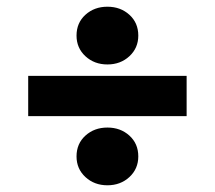

<svg xmlns="http://www.w3.org/2000/svg" viewBox="-20 -616 640 572"><path d="M300 -424Q261 -424 234.5 -448.5Q208 -473 208 -510Q208 -548 234.5 -572Q261 -596 300 -596Q339 -596 365.5 -572Q392 -548 392 -510Q392 -473 365.5 -448.5Q339 -424 300 -424ZM300 -64Q261 -64 234.5 -88.5Q208 -113 208 -150Q208 -188 234.5 -212Q261 -236 300 -236Q339 -236 365.5 -212Q392 -188 392 -150Q392 -113 365.5 -88.5Q339 -64 300 -64ZM64 -270V-390H536V-270Z"/></svg>

Font: Source Code Pro ExtraLight Black
Style: Regular
Weight: 900
Monospace: yes
Version: Version 1.018;hotconv 1.0.116;makeotfexe 2.5.65601